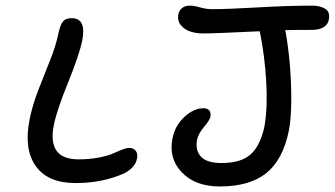

<svg xmlns="http://www.w3.org/2000/svg" viewBox="-20 -675 1199 688"><path d="M768.1 -6.8Q680.2 -6.8 631.8 -57.1Q583.5 -107.4 598.1 -179.2Q606.9 -224.6 640.6 -255.9Q674.3 -287.1 709 -287.1Q738.3 -287.1 733.9 -255.9Q731 -243.7 710.7 -219.7Q690.4 -195.8 686 -173.8Q679.2 -136.2 700.2 -113.5Q721.2 -90.8 773.9 -90.8Q844.7 -90.8 879.4 -123Q914.1 -155.3 928.2 -225.1Q939.5 -294.9 933.8 -385.7Q928.2 -476.6 912.1 -556.2Q911.6 -557.1 911.1 -559.6Q910.6 -562 910.2 -563Q752 -555.2 707 -555.2Q683.1 -555.2 662.1 -562Q641.1 -568.8 627.9 -585.2Q614.7 -601.6 619.1 -624Q622.1 -638.2 632.8 -646.5Q643.6 -654.8 660.2 -654.8Q675.8 -654.8 697.3 -648.4Q718.8 -642.1 741.2 -642.1Q792 -642.1 902.3 -648.4Q1012.7 -654.8 1098.1 -654.8Q1127.9 -654.8 1145.8 -643.3Q1163.6 -631.8 1158.2 -604Q1150.4 -567.9 1096.2 -567.9Q1032.7 -567.9 1002 -566.9Q1002.4 -565.4 1002.9 -562.5Q1003.4 -559.6 1003.9 -558.1Q1013.2 -505.4 1018.6 -443.4Q1023.9 -381.3 1023.7 -315.4Q1023.4 -249.5 1015.1 -207Q993.7 -101.6 933.6 -54.2Q873.5 -6.8 768.1 -6.8ZM251 -19Q151.4 -19 108.2 -79.8Q64.9 -140.6 85.9 -246.1Q96.2 -298.3 117.9 -354Q139.6 -409.7 160.2 -460.9Q180.7 -512.2 189 -554.2Q195.3 -584.5 205.1 -597.2Q214.8 -609.9 236.8 -609.9Q290 -609.9 274.9 -530.8Q264.2 -478 223.9 -379.2Q183.6 -280.3 172.9 -227.1Q148.4 -104 261.2 -104Q300.8 -104 333.7 -110.4Q366.7 -116.7 383.8 -124.5Q400.9 -132.3 417 -138.7Q433.1 -145 442.9 -145Q459 -145 466.6 -134.5Q474.1 -124 471.2 -107.9Q465.3 -74.7 425.8 -54.2Q347.7 -19 251 -19Z"/></svg>

Font: Shantell Sans Irregular Bouncy
Style: Italic
Weight: 400
Italic angle: -11.31°
Designer: Stephen Nixon, Anya Danilova, Shantell Martin
Foundry: Arrow Type
Version: Version 1.006;[9816181b4]